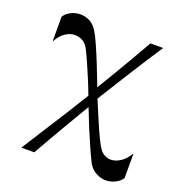

<svg xmlns="http://www.w3.org/2000/svg" viewBox="-127 -610 843 908"><g transform="rotate(20 294.5 -156.5)"><path d="M77 183Q115 123 151 66.5Q187 10 222 -45Q257 -100 291 -156Q276 -196 261 -231.5Q246 -267 233 -297Q220 -327 209.5 -348.5Q199 -370 191 -379Q180 -392 165 -398Q150 -404 132 -404Q109 -404 85.5 -388Q62 -372 44 -339V-464Q56 -483 78.5 -494Q101 -505 125 -505Q150 -505 172.5 -493.5Q195 -482 213 -452Q223 -436 240 -398Q257 -360 277 -310Q297 -260 317 -208Q345 -254 371 -298Q397 -342 424.5 -389Q452 -436 482 -489H546Q492 -407 439 -323Q386 -239 336 -158Q356 -111 375 -65.5Q394 -20 410.5 14Q427 48 437 62Q448 77 462.5 84.5Q477 92 493 92Q517 92 542 75.5Q567 59 585 27V151Q573 170 550.5 181Q528 192 503 192Q481 192 456 179.5Q431 167 415 139Q401 111 383.5 72Q366 33 347 -13Q328 -59 310 -106Q268 -35 227.5 34Q187 103 142 183Z"/></g></svg>

Font: Ojuju SemiBold
Style: Regular
Weight: 600
Designer: Chisaokwu Joboson, Mirko Velimirovic
Foundry: Udi Foundry
Version: Version 1.000